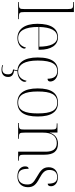

<svg xmlns="http://www.w3.org/2000/svg" viewBox="775 -1576 1027 2618"><g transform="rotate(90 1289.0 -266.5)"><path d="M8 0H240V-10H222C152 -10 144 -17 144 -85V-760H8V-750H35C93 -750 103 -744 103 -673V-84C103 -17 96 -10 26 -10H8Z M498 10C593 10 642 -49 642 -84C642 -95 637 -103 628 -106C611 -40 569 0 500 0C404 0 346 -84 347 -278H658V-293C658 -450 595 -543 488 -543C370 -543 304 -451 304 -262C304 -88 378 10 498 10ZM616 -288H347C353 -444 393 -533 487 -533C574 -533 614 -441 616 -288Z M928 227C990 227 1029 197 1029 136C1029 83 992 62 940 55L950 10C1046 10 1095 -50 1095 -88C1095 -101 1091 -110 1081 -115C1067 -50 1028 -1 953 0H952H943C861 -6 805 -87 805 -267C805 -473 863 -533 948 -533C1024 -533 1053 -480 1053 -401C1076 -401 1091 -412 1091 -438C1091 -494 1038 -543 950 -543C842 -543 763 -477 763 -266C763 -74 839 5 940 10L926 69C971 74 993 93 993 137C993 195 965 216 923 216C903 216 888 213 868 206V217C889 224 908 227 928 227Z M1376 10C1502 10 1568 -77 1568 -267C1568 -455 1502 -543 1380 -543C1250 -543 1185 -453 1185 -267C1185 -78 1257 10 1376 10ZM1377 0C1273 0 1227 -87 1227 -267C1227 -451 1269 -533 1379 -533C1484 -533 1526 -454 1526 -267C1526 -91 1487 0 1377 0Z M1657 0H1872V-10H1861C1795 -10 1788 -17 1788 -87V-343C1788 -450 1829 -527 1930 -527C2017 -527 2048 -467 2048 -373V0H2170V-10H2161C2096 -10 2089 -18 2089 -87V-358C2089 -484 2042 -543 1936 -543C1867 -543 1811 -504 1789 -431H1787V-536H1662V-526H1678C1738 -526 1746 -518 1746 -450V-87C1746 -17 1739 -10 1673 -10H1657Z M2385 10C2474 10 2532 -45 2532 -133C2532 -206 2499 -244 2413 -289C2336 -331 2297 -362 2297 -426C2297 -492 2328 -532 2394 -532C2456 -532 2484 -500 2484 -403C2507 -403 2519 -419 2519 -448C2519 -496 2478 -542 2397 -542C2312 -542 2260 -493 2260 -417C2260 -340 2301 -306 2398 -251C2477 -206 2495 -180 2495 -125C2495 -46 2456 0 2385 0C2303 0 2281 -47 2281 -143C2262 -143 2248 -128 2248 -95C2248 -46 2284 10 2385 10Z"/></g></svg>

Font: Noto Serif Display SemiCondensed ExtraLight
Style: Regular
Weight: 200
Width: 4
Designer: Monotype Design Team
Foundry: Monotype Imaging Inc.
Version: Version 2.009